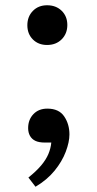

<svg xmlns="http://www.w3.org/2000/svg" viewBox="-20 -542 368 730"><path d="M115 168 88 133Q118 109 136.5 87Q155 65 164 43.5Q173 22 175 0H151Q128 0 114.5 -6.5Q101 -13 94 -25.5Q87 -38 87 -55Q87 -87 107 -108Q127 -129 160 -129Q204 -129 224 -99.5Q244 -70 244 -31Q244 -2 230 35Q216 72 187.5 107Q159 142 115 168ZM159 -371Q126 -371 105 -392Q84 -413 84 -446Q84 -479 105 -500.5Q126 -522 159 -522Q193 -522 214.5 -501Q236 -480 236 -447Q236 -414 214.5 -392.5Q193 -371 159 -371Z"/></svg>

Font: Literata 18pt
Style: Regular
Weight: 400
Designer: Latin by Veronika Burian and Jose Scaglione. Greek by Irene Vlachou. Cyrillic by Vera Evstafieva.
Foundry: TypeTogether
Version: Version 3.103;gftools[0.9.29]